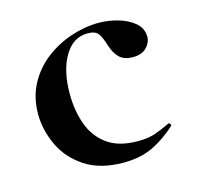

<svg xmlns="http://www.w3.org/2000/svg" viewBox="-70 -468 565 552"><g transform="rotate(-15 212.5 -191.5)"><path d="M234 12Q165 12 120 -17.5Q75 -47 53.5 -93Q32 -139 32 -186Q32 -236 53 -275Q74 -314 108.5 -340.5Q143 -367 185 -381Q227 -395 268 -395Q297 -395 326 -386.5Q355 -378 374 -361.5Q393 -345 393 -320Q393 -303 379 -288.5Q365 -274 338 -274Q313 -274 299 -287Q285 -300 277 -325Q270 -349 261.5 -361.5Q253 -374 229 -374Q186 -374 160.5 -331Q135 -288 135 -219Q135 -169 150 -127.5Q165 -86 199 -61.5Q233 -37 290 -37Q320 -37 340.5 -44Q361 -51 386 -63Q388 -65 391.5 -61Q395 -57 393 -55Q358 -23 321 -5.5Q284 12 234 12Z"/></g></svg>

Font: Cormorant Infant Light
Style: Regular
Weight: 300
Designer: Christian Thalmann (Catharsis Fonts)
Foundry: Catharsis Fonts
Version: Version 4.001